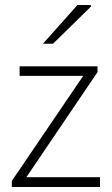

<svg xmlns="http://www.w3.org/2000/svg" viewBox="-20 -744 444 764"><path d="M27 0V-24L311 -442H58V-480H368V-457L85 -39H378V0ZM151 -570 288 -724H340L343 -719L191 -570Z"/></svg>

Font: Mada Light
Style: Regular
Weight: 300
Designer: Khaled Hosny
Version: Version 1.5